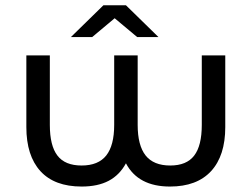

<svg xmlns="http://www.w3.org/2000/svg" viewBox="-20 -696 946 722"><path d="M827.1 -487.6H738.8V-226.3C738.8 -174.2 729.3 -135.7 710.2 -110.9C691.2 -86 661.2 -73.6 620.1 -73.6C578.4 -73.6 547.6 -86.2 527.6 -111.3C507.7 -136.5 497.7 -174.8 497.7 -226.3V-487.6H409.4V-226.3C409.4 -174.8 399.4 -136.5 379.5 -111.3C359.6 -86.2 328.7 -73.6 287 -73.6C245.3 -73.6 215 -86 196 -110.9C176.9 -135.7 167.4 -174.2 167.4 -226.3V-487.6H79.1V-218C79.1 -146.3 96.8 -91.1 132 -52.4C167.3 -13.8 219 5.5 287 5.5C327.5 5.5 361.4 -1.7 388.7 -16.1C416 -30.5 437.6 -52.4 453.6 -81.9C484.2 -23.6 539.4 5.5 619.2 5.5C686.6 5.5 738.1 -13.8 773.7 -52.4C809.3 -91.1 827.1 -146.3 827.1 -218ZM495.9 -556.6H575.9L453.6 -676.2H368.9L246.6 -556.6H326.6L411.2 -627.4Z"/></svg>

Font: Montserrat Ace
Style: Regular
Weight: 500
Designer: Julieta Ulanovsky
Foundry: Julieta Ulanovsky
Version: Version 1